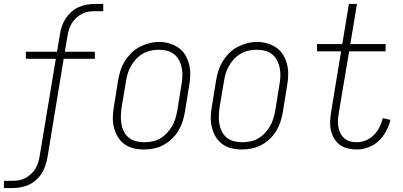

<svg xmlns="http://www.w3.org/2000/svg" viewBox="-36 -755 2056 980"><path d="M-16 205V168H25Q42 168 58.5 165.5Q75 163 91 155Q107 147 120.5 135Q134 123 143.5 108Q153 93 158 77Q163 61 166 44L249 -455H96V-491H255L270 -580Q273 -601 280 -621.5Q287 -642 299.5 -661Q312 -680 329 -695Q346 -710 366.5 -719Q387 -728 408 -731.5Q429 -735 450 -735H491V-698H450Q433 -698 416.5 -695.5Q400 -693 384 -685Q368 -677 354.5 -665Q341 -653 331.5 -638Q322 -623 317 -607Q312 -591 309 -574L295 -491H448V-455H289L206 50Q202 71 195 91.5Q188 112 176 131Q164 150 146.5 165Q129 180 109 189Q89 198 67.5 201.5Q46 205 25 205Z M698 8Q671 8 644.5 1.5Q618 -5 597.5 -20.5Q577 -36 564 -58.5Q551 -81 545 -107Q539 -133 540 -160.5Q541 -188 546 -215L567 -345Q571 -370 579 -395Q587 -420 601 -442.5Q615 -465 634.5 -484.5Q654 -504 677.5 -516Q701 -528 726 -534.5Q751 -541 777 -541Q804 -541 830 -533Q856 -525 877 -510Q898 -495 911 -472Q924 -449 930 -423.5Q936 -398 935 -370Q934 -342 929 -315L908 -185Q904 -160 896 -135Q888 -110 874.5 -87.5Q861 -65 841 -46Q821 -27 797.5 -14.5Q774 -2 748.5 3Q723 8 698 8ZM699 -29Q720 -29 741 -33Q762 -37 781 -48Q800 -59 815.5 -75.5Q831 -92 842 -110.5Q853 -129 859 -149.5Q865 -170 869 -191L890 -321Q894 -342 895 -364Q896 -386 892 -407Q888 -428 878.5 -446.5Q869 -465 853 -478Q837 -491 816.5 -496Q796 -501 774 -501Q753 -501 732.5 -496.5Q712 -492 693 -481Q674 -470 659 -454Q644 -438 633 -419Q622 -400 616 -380Q610 -360 607 -339L585 -209Q582 -188 581 -166Q580 -144 583.5 -123.5Q587 -103 596 -84.5Q605 -66 620.5 -53Q636 -40 657 -34.5Q678 -29 699 -29Z M1198 8Q1171 8 1144.5 1.5Q1118 -5 1097.5 -20.5Q1077 -36 1064 -58.5Q1051 -81 1045 -107Q1039 -133 1040 -160.5Q1041 -188 1046 -215L1067 -345Q1071 -370 1079 -395Q1087 -420 1101 -442.5Q1115 -465 1134.5 -484.5Q1154 -504 1177.5 -516Q1201 -528 1226 -534.5Q1251 -541 1277 -541Q1304 -541 1330 -533Q1356 -525 1377 -510Q1398 -495 1411 -472Q1424 -449 1430 -423.5Q1436 -398 1435 -370Q1434 -342 1429 -315L1408 -185Q1404 -160 1396 -135Q1388 -110 1374.5 -87.5Q1361 -65 1341 -46Q1321 -27 1297.5 -14.5Q1274 -2 1248.5 3Q1223 8 1198 8ZM1199 -29Q1220 -29 1241 -33Q1262 -37 1281 -48Q1300 -59 1315.5 -75.5Q1331 -92 1342 -110.5Q1353 -129 1359 -149.5Q1365 -170 1369 -191L1390 -321Q1394 -342 1395 -364Q1396 -386 1392 -407Q1388 -428 1378.5 -446.5Q1369 -465 1353 -478Q1337 -491 1316.5 -496Q1296 -501 1274 -501Q1253 -501 1232.5 -496.5Q1212 -492 1193 -481Q1174 -470 1159 -454Q1144 -438 1133 -419Q1122 -400 1116 -380Q1110 -360 1107 -339L1085 -209Q1082 -188 1081 -166Q1080 -144 1083.5 -123.5Q1087 -103 1096 -84.5Q1105 -66 1120.5 -53Q1136 -40 1157 -34.5Q1178 -29 1199 -29Z M1785 8Q1761 8 1738.5 2.5Q1716 -3 1698.5 -16Q1681 -29 1669.5 -48.5Q1658 -68 1653 -90Q1648 -112 1649 -135.5Q1650 -159 1654 -183L1705 -493H1582V-530H1711L1745 -735H1786L1752 -530H1932V-493H1746L1693 -177Q1690 -159 1689 -141Q1688 -123 1691 -106.5Q1694 -90 1701.5 -75Q1709 -60 1721.5 -49Q1734 -38 1750.5 -33.5Q1767 -29 1785 -29Q1808 -29 1831.5 -38.5Q1855 -48 1872.5 -66Q1890 -84 1901 -106.5Q1912 -129 1918 -152L1957 -143Q1949 -113 1934.5 -85.5Q1920 -58 1897 -36Q1874 -14 1844 -3Q1814 8 1785 8Z"/></svg>

Font: Iosevka Slab Extralight
Style: Italic
Weight: 200
Italic angle: -9°
Monospace: yes
Designer: Belleve Invis
Foundry: Belleve Invis
Version: Version 11.1.1; ttfautohint (v1.8.3)